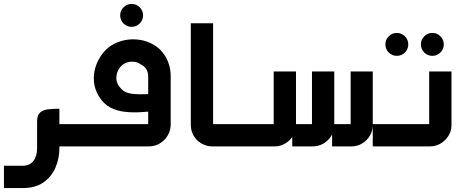

<svg xmlns="http://www.w3.org/2000/svg" viewBox="-20 -742 2359 973"><path d="M250 0V-113H399V0ZM0 211V98H95Q130 98 149 74Q168 50 168 8V-127Q168 -158 183 -171.5Q198 -185 223.5 -188Q249 -191 281 -191V8Q281 61 261 107.5Q241 154 200 182.5Q159 211 95 211Z M647 -606Q623 -606 606 -623Q589 -640 589 -664Q589 -688 606 -705Q623 -722 647 -722Q671 -722 688 -705Q705 -688 705 -664Q705 -640 688 -623Q671 -606 647 -606Z M381 0V-113H745Q741 -109 738 -106Q735 -103 731 -99V-353Q731 -378 720 -393.5Q709 -409 691 -417Q680 -426 663.5 -428.5Q647 -431 631 -427.5Q615 -424 602 -414Q588 -404 579 -386Q570 -368 569.5 -348.5Q569 -329 579 -312Q592 -290 611 -278.5Q630 -267 667.5 -265Q705 -263 771 -267V-179Q733 -176 692 -173.5Q651 -171 611.5 -175.5Q572 -180 538.5 -197.5Q505 -215 481 -254Q459 -291 456 -329Q453 -367 464 -402Q475 -437 496 -465.5Q517 -494 543 -511Q573 -530 610 -538Q647 -546 686 -540.5Q725 -535 759.5 -515Q794 -495 817 -458Q830 -437 837.5 -411Q845 -385 845 -357V-111Q845 -82 830.5 -56.5Q816 -31 790.5 -15.5Q765 0 733 0Z M1208 0H1181V-113H1208ZM1194 0H1057Q1027 0 1001.5 -14.5Q976 -29 961.5 -54Q947 -79 947 -109V-624H1060V-99Q1057 -103 1053.5 -106Q1050 -109 1047 -113H1194Z M1191 0V-113H1380Q1377 -109 1373.5 -106Q1370 -103 1367 -99V-380H1480V-108Q1480 -78 1465 -53.5Q1450 -29 1425 -14.5Q1400 0 1370 0ZM1461 0V-113H1575Q1571 -109 1568 -106Q1565 -103 1561 -99V-380H1674V-108Q1674 -78 1659 -53.5Q1644 -29 1619 -14.5Q1594 0 1564 0ZM1663 0V-113H1770Q1767 -109 1763.5 -106Q1760 -103 1757 -99V-380H1869V-108Q1869 -78 1854 -53.5Q1839 -29 1814.5 -14.5Q1790 0 1760 0Z M1991 -459Q1967 -459 1950 -476Q1933 -493 1933 -517Q1933 -541 1950 -558Q1967 -575 1991 -575Q2015 -575 2032 -558Q2049 -541 2049 -517Q2049 -493 2032 -476Q2015 -459 1991 -459ZM2171 -459Q2147 -459 2130 -476Q2113 -493 2113 -517Q2113 -541 2130 -558Q2147 -575 2171 -575Q2195 -575 2212 -558Q2229 -541 2229 -517Q2229 -493 2212 -476Q2195 -459 2171 -459Z M1869 0V-113H2168Q2165 -109 2161.5 -106Q2158 -103 2155 -99V-380H2268V-108Q2268 -78 2252.5 -53.5Q2237 -29 2212.5 -14.5Q2188 0 2158 0Z"/></svg>

Font: Mada SemiBold
Style: Regular
Weight: 600
Designer: Khaled Hosny
Version: Version 1.5